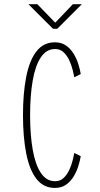

<svg xmlns="http://www.w3.org/2000/svg" viewBox="-20 -914 490 944"><path d="M250 10Q193.5 10 159 -34.8Q124.5 -79.5 108.8 -160Q93 -240.5 93 -348Q93 -455.5 108.8 -536Q124.5 -616.5 159 -661.2Q193.5 -706 250 -706Q282 -706 304.5 -690.2Q327 -674.5 342 -649.8Q357 -625 365.2 -598.5Q373.5 -572 377 -550L345 -534Q343 -547.5 337.2 -570.5Q331.5 -593.5 320.8 -617Q310 -640.5 293 -656.8Q276 -673 251 -673Q208 -673 180.8 -632Q153.5 -591 140.8 -517.8Q128 -444.5 128 -348Q128 -251.5 140.8 -178.2Q153.5 -105 180.8 -64Q208 -23 251 -23Q276 -23 293 -39.2Q310 -55.5 320.8 -79Q331.5 -102.5 337.2 -125.5Q343 -148.5 345 -162L377 -146Q373.5 -124.5 365.2 -97.8Q357 -71 342 -46.2Q327 -21.5 304.5 -5.8Q282 10 250 10ZM119.5 -893.5H163.5L251.5 -802.5L338.5 -893.5H382.5L261.5 -772.5H240.5Z"/></svg>

Font: Trispace Condensed Thin
Style: Regular
Weight: 100
Width: 3
Designer: Tyler Finck
Foundry: Etcetera Type Company
Version: Version 1.210; ttfautohint (v1.8.3)